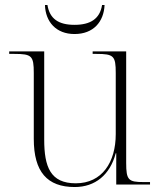

<svg xmlns="http://www.w3.org/2000/svg" viewBox="-20 -743 645 773"><path d="M280 -606C356 -606 398 -655 401 -723H391C382 -667 344 -643 280 -643C216 -643 180 -667 171 -723H161C163 -655 206 -606 280 -606ZM281 10C363 10 423 -39 446 -126H448V0H584V-10H558C497 -10 488 -18 488 -87V-536H353V-526H368C438 -526 446 -518 446 -449V-203C446 -90 391 -5 285 -5C183 -5 158 -71 158 -181V-536H17V-526H38C108 -526 116 -518 116 -449V-184C116 -51 170 10 281 10Z"/></svg>

Font: Noto Serif Display ExtraLight
Style: Regular
Weight: 200
Designer: Monotype Design Team
Foundry: Monotype Imaging Inc.
Version: Version 2.009